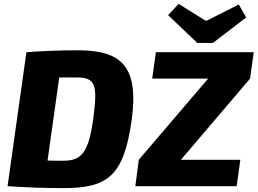

<svg xmlns="http://www.w3.org/2000/svg" viewBox="-20 -959 1327 989"><path d="M1077 -738 1248 -869 1210 -936 1046 -853H1038L900 -939L846 -881L996 -738ZM381 -700C291 -700 190 -696 116 -690L19 0C106 6 202 10 306 10C535 10 617 -52 658 -338C697 -619 604 -700 381 -700ZM1287 -690H783L764 -554H1052L695 -136L677 0H1199L1218 -136H912L1268 -554ZM461 -352C436 -164 395 -131 304 -131C279 -131 251 -131 225 -132L285 -560H375C470 -560 484 -525 461 -352Z"/></svg>

Font: Exo 2 Extra Bold
Style: Italic
Weight: 800
Italic angle: -8°
Designer: Natanael Gama
Version: Version 1.001;PS 001.001;hotconv 1.0.88;makeotf.lib2.5.64775